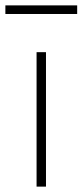

<svg xmlns="http://www.w3.org/2000/svg" viewBox="-23 -694 307 714"><path d="M113 0V-500H148V0ZM-3 -642V-674H264V-642Z"/></svg>

Font: TitilliumText22L Th
Style: Thin
Weight: 100
Designer: Campivisivi
Foundry: Campivisivi
Version: 1.000